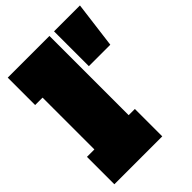

<svg xmlns="http://www.w3.org/2000/svg" viewBox="-227 -898 1006 1006"><g transform="rotate(-45 276.0 -395.0)"><path d="M326 -203H372V0H17V-203H72V-587H17V-790H326ZM360 -790H552L519 -532H360Z"/></g></svg>

Font: Hepta Slab Black
Style: Regular
Weight: 900
Designer: Michael LaGattuta
Foundry: Michael LaGattuta
Version: Version 1.102